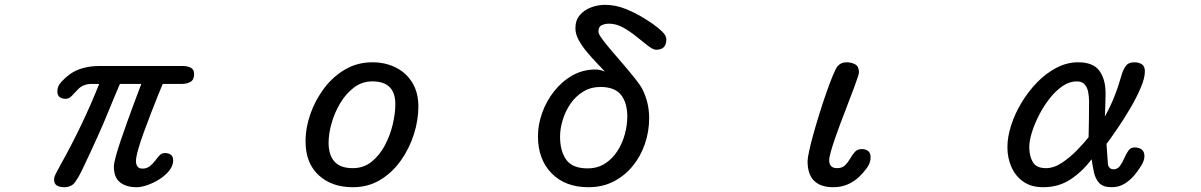

<svg xmlns="http://www.w3.org/2000/svg" viewBox="-20 -783 5040 806"><path d="M249 2.9Q231.4 2.9 219.2 -3.9Q207 -10.7 207 -30.3Q207 -41 217.8 -60.5Q228.5 -80.1 233.4 -89.8Q326.2 -254.9 396.5 -430.7Q381.8 -430.7 365.2 -430.7Q348.6 -430.7 335 -425.8Q319.3 -420.9 306.2 -406.7Q293 -392.6 281.2 -380.4Q269.5 -368.2 255.9 -368.2Q240.2 -368.2 230.5 -375.5Q220.7 -382.8 220.7 -399.4Q220.7 -420.9 236.8 -438.5Q252.9 -456.1 268.6 -467.8Q294.9 -488.3 328.1 -497.1Q361.3 -505.9 394.5 -505.9H748Q765.6 -505.9 780.3 -499Q794.9 -492.2 794.9 -471.7Q794.9 -448.2 779.8 -439.5Q764.6 -430.7 743.2 -430.7H663.1Q656.2 -415 643.1 -382.3Q629.9 -349.6 614.3 -309.1Q598.6 -268.6 584 -228.5Q569.3 -188.5 560.1 -155.8Q550.8 -123 550.8 -106.4Q550.8 -92.8 557.1 -84Q563.5 -75.2 578.1 -75.2Q595.7 -75.2 608.4 -85Q621.1 -94.7 630.9 -107.9Q640.6 -121.1 649.9 -130.9Q659.2 -140.6 671.9 -140.6Q687.5 -140.6 697.3 -133.3Q707 -126 707 -109.4Q707 -87.9 690.9 -67.4Q674.8 -46.9 650.4 -31.2Q626 -15.6 599.6 -6.3Q573.2 2.9 553.7 2.9Q509.8 2.9 483.9 -17.6Q458 -38.1 458 -84Q458 -96.7 465.8 -125.5Q473.6 -154.3 486.3 -191.9Q499 -229.5 513.2 -269Q527.3 -308.6 540.5 -343.8Q553.7 -378.9 562.5 -402.3Q571.3 -425.8 573.2 -430.7H483.4Q459 -374 436 -317.4Q413.1 -260.7 387.7 -205.1Q372.1 -169.9 355.5 -134.8Q338.9 -99.6 322.3 -64.5Q310.5 -40 295.4 -18.6Q280.3 2.9 249 2.9Z M1460.9 2.9Q1372.1 2.9 1317.4 -47.9Q1262.7 -98.6 1262.7 -189.5Q1262.7 -247.1 1283.2 -305.2Q1303.7 -363.3 1340.8 -412.6Q1377.9 -461.9 1429.2 -491.7Q1480.5 -521.5 1543 -521.5Q1598.6 -521.5 1642.6 -499Q1686.5 -476.6 1711.4 -435.1Q1736.3 -393.6 1736.3 -335.9Q1736.3 -278.3 1717.3 -218.8Q1698.2 -159.2 1662.6 -108.9Q1627 -58.6 1576.2 -27.8Q1525.4 2.9 1460.9 2.9ZM1460.9 -77.1Q1506.8 -77.1 1540.5 -104.5Q1574.2 -131.8 1596.2 -173.8Q1618.2 -215.8 1628.9 -261.7Q1639.6 -307.6 1639.6 -345.7Q1639.6 -441.4 1543 -441.4Q1500 -441.4 1465.8 -415.5Q1431.6 -389.6 1407.7 -349.1Q1383.8 -308.6 1371.6 -264.6Q1359.4 -220.7 1359.4 -183.6Q1359.4 -132.8 1383.8 -105Q1408.2 -77.1 1460.9 -77.1Z M2450.2 2.9Q2352.5 2.9 2295.4 -55.7Q2238.3 -114.3 2238.3 -210.9Q2238.3 -259.8 2255.9 -309.1Q2273.4 -358.4 2306.2 -399.9Q2338.9 -441.4 2382.8 -466.3Q2426.8 -491.2 2479.5 -491.2Q2490.2 -491.2 2500 -488.8Q2509.8 -486.3 2519.5 -482.4Q2504.9 -498 2484.4 -519.5Q2463.9 -541 2443.4 -565.4Q2422.9 -589.8 2409.2 -615.2Q2395.5 -640.6 2395.5 -664.1Q2395.5 -698.2 2414.1 -719.7Q2432.6 -741.2 2461.4 -752Q2490.2 -762.7 2519.5 -762.7Q2563.5 -762.7 2606 -745.6Q2648.4 -728.5 2684.6 -706.1Q2696.3 -699.2 2718.3 -684.1Q2740.2 -668.9 2758.8 -651.4Q2777.3 -633.8 2777.3 -617.2Q2777.3 -574.2 2734.4 -574.2Q2721.7 -574.2 2700.2 -590.8Q2678.7 -607.4 2652.3 -628.9Q2626 -650.4 2596.7 -667Q2567.4 -683.6 2537.1 -683.6Q2519.5 -683.6 2505.9 -677.2Q2492.2 -670.9 2492.2 -650.4Q2492.2 -640.6 2508.3 -618.7Q2524.4 -596.7 2548.8 -568.4Q2573.2 -540 2599.1 -509.8Q2625 -479.5 2646 -453.1Q2667 -426.8 2675.8 -410.2Q2705.1 -353.5 2705.1 -287.1Q2705.1 -231.4 2687.5 -179.7Q2669.9 -127.9 2636.7 -86.9Q2603.5 -45.9 2556.6 -21.5Q2509.8 2.9 2450.2 2.9ZM2446.3 -76.2Q2488.3 -76.2 2519.5 -96.2Q2550.8 -116.2 2571.8 -148.9Q2592.8 -181.6 2603 -219.7Q2613.3 -257.8 2613.3 -293.9Q2613.3 -351.6 2586.9 -384.8Q2560.5 -418 2500 -418Q2460.9 -418 2429.2 -398.9Q2397.5 -379.9 2376 -349.1Q2354.5 -318.4 2342.8 -281.2Q2331.1 -244.1 2331.1 -209Q2331.1 -149.4 2356.9 -112.8Q2382.8 -76.2 2446.3 -76.2Z M3478.5 2.9Q3370.1 2.9 3370.1 -106.4Q3370.1 -119.1 3377 -150.4Q3383.8 -181.6 3395.5 -223.6Q3407.2 -265.6 3421.4 -310.5Q3435.5 -355.5 3449.7 -396Q3463.9 -436.5 3476.1 -465.8Q3488.3 -495.1 3495.1 -503.9Q3509.8 -521.5 3532.2 -521.5Q3554.7 -521.5 3570.3 -512.7Q3585.9 -503.9 3585.9 -478.5Q3585.9 -474.6 3580.6 -458.5Q3575.2 -442.4 3567.9 -422.4Q3560.5 -402.3 3554.2 -385.7Q3547.9 -369.1 3545.9 -364.3Q3541 -350.6 3530.8 -324.2Q3520.5 -297.9 3508.3 -265.6Q3496.1 -233.4 3485.4 -202.1Q3474.6 -170.9 3467.8 -146.5Q3460.9 -122.1 3460.9 -110.4Q3460.9 -77.1 3494.1 -77.1Q3515.6 -77.1 3527.8 -89.4Q3540 -101.6 3548.8 -117.2Q3557.6 -132.8 3568.4 -145Q3579.1 -157.2 3597.7 -157.2Q3614.3 -157.2 3624.5 -148.9Q3634.8 -140.6 3634.8 -123Q3634.8 -99.6 3619.6 -78.6Q3604.5 -57.6 3587.9 -42Q3541 2.9 3478.5 2.9Z M4358.4 2.9Q4309.6 2.9 4276.4 -20Q4243.2 -43 4226.1 -81.5Q4209 -120.1 4209 -165Q4209 -208 4224.6 -256.8Q4240.2 -305.7 4268.6 -352.5Q4296.9 -399.4 4334 -437.5Q4371.1 -475.6 4415 -498.5Q4459 -521.5 4505.9 -521.5Q4569.3 -521.5 4595.2 -485.8Q4621.1 -450.2 4621.1 -391.6Q4621.1 -367.2 4620.1 -342.8Q4619.1 -318.4 4618.2 -293.9Q4641.6 -335.9 4658.7 -379.4Q4675.8 -422.9 4688.5 -468.8Q4694.3 -489.3 4705.6 -505.4Q4716.8 -521.5 4741.2 -521.5Q4760.7 -521.5 4773.4 -513.2Q4786.1 -504.9 4786.1 -483.4Q4786.1 -455.1 4768.1 -413.1Q4750 -371.1 4723.1 -325.7Q4696.3 -280.3 4669.4 -241.2Q4642.6 -202.1 4625 -178.7L4630.9 -94.7Q4631.8 -85 4638.2 -78.6Q4644.5 -72.3 4654.3 -72.3Q4670.9 -72.3 4681.2 -85.9Q4691.4 -99.6 4699.2 -118.2Q4707 -136.7 4716.8 -150.4Q4726.6 -164.1 4742.2 -164.1Q4761.7 -164.1 4772.9 -155.3Q4784.2 -146.5 4784.2 -127Q4784.2 -108.4 4769.5 -85.4Q4754.9 -62.5 4743.2 -48.8Q4724.6 -26.4 4700.7 -11.7Q4676.8 2.9 4646.5 2.9Q4611.3 2.9 4594.7 -14.6Q4578.1 -32.2 4572.3 -59.6Q4566.4 -86.9 4562.5 -114.3Q4524.4 -63.5 4474.6 -30.3Q4424.8 2.9 4358.4 2.9ZM4371.1 -77.1Q4404.3 -77.1 4438.5 -100.1Q4472.7 -123 4502 -153.3Q4531.2 -183.6 4549.8 -207Q4550.8 -245.1 4551.3 -282.7Q4551.8 -320.3 4551.8 -358.4Q4551.8 -376 4548.3 -395.5Q4544.9 -415 4533.7 -428.2Q4522.5 -441.4 4500 -441.4Q4469.7 -441.4 4440.9 -421.9Q4412.1 -402.3 4386.7 -370.1Q4361.3 -337.9 4342.3 -300.8Q4323.2 -263.7 4312 -228Q4300.8 -192.4 4300.8 -165Q4300.8 -128.9 4315.4 -103Q4330.1 -77.1 4371.1 -77.1Z"/></svg>

Font: Kosugi Maru
Style: Regular
Weight: 400
Designer: MOTOYA
Version: Version 4.002